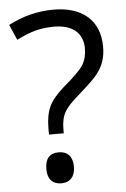

<svg xmlns="http://www.w3.org/2000/svg" viewBox="-53 -763 535 816"><g transform="rotate(-5 214.5 -355.0)"><path d="M204.1 -196.8V-212.9C204.1 -243.7 209.5 -268.6 220.2 -287.1C230.5 -305.7 252.4 -329.1 285.2 -356.9C326.2 -392.6 353 -418.9 365.2 -435.1C390.1 -467.3 402.8 -501.5 402.8 -548.8C402.8 -660.2 330.6 -724.1 206.1 -724.1C139.2 -724.1 74.7 -708 13.2 -675.8L42 -609.9C73.7 -626 101.6 -636.7 126 -643.1C150.4 -648.9 175.3 -651.9 201.2 -651.9C281.2 -651.9 325.2 -614.3 325.2 -547.9C325.2 -521 319.3 -498.5 308.1 -479.5C296.4 -460.4 268.6 -432.6 224.1 -395C192.4 -367.7 170.4 -341.8 158.7 -317.4C147 -292.5 141.1 -261.2 141.1 -223.1V-196.8ZM117.2 -51.8C117.2 -4.9 142.1 14.2 175.8 14.2C212.9 14.2 234.9 -10.3 234.9 -51.8C234.9 -94.7 213.4 -118.2 175.8 -118.2C136.7 -118.2 117.2 -96.2 117.2 -51.8Z"/></g></svg>

Font: Sahel
Style: Regular
Weight: 400
Foundry: Saber Rastikerdar (saber.rastikerdar@gmail.com)
Version: Version 3.4.0